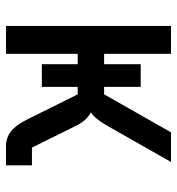

<svg xmlns="http://www.w3.org/2000/svg" viewBox="5 -595 590 640"><g transform="rotate(90 300.0 -275.0)"><path d="M66.5 -550H159.5V-327H194V-449H269.5V-327H294.5L421 -550H520L398 -335.5Q376.5 -297.5 354.5 -283Q382 -269 399.5 -233L472 -86.5H531V0H467Q439.5 0 418.5 -16Q397.5 -32 378.5 -70L294.5 -239H269.5V-119.5H194V-239H159.5V0H66.5Z"/></g></svg>

Font: JuliaMono
Style: Bold
Weight: 700
Monospace: yes
Designer: cormullion
Foundry: corm
Version: Version 0.055; ttfautohint (v1.8.4)